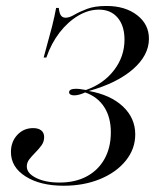

<svg xmlns="http://www.w3.org/2000/svg" viewBox="-20 -602 513 634"><path d="M190.3 11.3Q112.9 11.3 64.5 -19.4Q16.1 -50 16.1 -100Q16.1 -133.9 37.1 -156.5Q58.1 -179 89.5 -179Q106.5 -179 116.1 -171.4Q125.8 -163.7 125.8 -149.2Q125.8 -133.9 116.9 -121.8Q108.1 -109.7 96.8 -98.4Q85.5 -87.1 77 -76.2Q68.5 -65.3 68.5 -52.4Q68.5 -29.8 99.2 -14.5Q129.8 0.8 176.6 0.8Q228.2 0.8 266.1 -19.4Q304 -39.5 325 -77Q346 -114.5 346 -165.3Q346 -214.5 324.2 -248.4Q302.4 -282.3 261.3 -296.8Q240.3 -287.1 225 -287.1Q216.9 -287.1 212.5 -289.9Q208.1 -292.7 208.1 -296.8Q208.1 -303.2 214.1 -306Q220.2 -308.9 231.5 -308.9Q236.3 -308.9 243.5 -308.1Q250.8 -307.3 263.7 -304.8Q321.8 -325 356.5 -370.2Q391.1 -415.3 391.1 -471Q391.1 -516.9 368.5 -543.5Q346 -570.2 306.5 -570.2Q271.8 -570.2 237.9 -550Q204 -529.8 176.6 -494.4Q149.2 -458.9 133.1 -412.1H124.2Q133.1 -446.8 140.3 -471.8Q147.6 -496.8 152 -514.9Q156.5 -533.1 159.7 -548Q162.9 -562.9 165.3 -575.8H174.2Q175.8 -558.9 181 -551.2Q186.3 -543.5 196.8 -543.5Q208.9 -543.5 225.4 -553.2Q241.9 -562.9 267.3 -572.6Q292.7 -582.3 331.5 -582.3Q393.5 -582.3 432.7 -552Q471.8 -521.8 471.8 -474.2Q471.8 -419.4 419 -373.4Q366.1 -327.4 273.4 -301.6Q345.2 -288.7 385.9 -250.4Q426.6 -212.1 426.6 -158.1Q426.6 -110.5 395.6 -71.8Q364.5 -33.1 310.9 -10.9Q257.3 11.3 190.3 11.3Z"/></svg>

Font: Playfair 144pt Light
Style: Italic
Weight: 300
Italic angle: -15.6°
Designer: Claus Eggers Sørensen
Foundry: Claus Eggers Sørensen
Version: Version 2.001;gftools[0.9.30]